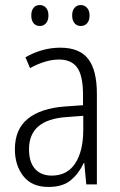

<svg xmlns="http://www.w3.org/2000/svg" viewBox="-20 -731 475 761"><path d="M219 -542Q295 -542 329.5 -497.5Q364 -453 364 -359V0H322L314 -85H312Q293 -44 261 -17Q229 10 172 10Q106 10 72.5 -33Q39 -76 39 -139Q39 -219 90.5 -260.5Q142 -302 238 -309L309 -314V-355Q309 -431 286 -463Q263 -495 214 -495Q161 -495 99 -461L81 -504Q112 -522 147 -532Q182 -542 219 -542ZM244 -267Q95 -257 95 -140Q95 -88 119 -61.5Q143 -35 185 -35Q247 -35 278.5 -84Q310 -133 310 -216V-272ZM104 -670Q104 -689 113 -700Q122 -711 138 -711Q153 -711 162.5 -700Q172 -689 172 -670Q172 -650 162.5 -639Q153 -628 138 -628Q122 -628 113 -639Q104 -650 104 -670ZM266 -670Q266 -689 275.5 -700Q285 -711 300 -711Q315 -711 325 -700Q335 -689 335 -670Q335 -650 325.5 -639Q316 -628 300 -628Q285 -628 275.5 -639Q266 -650 266 -670Z"/></svg>

Font: Noto Sans Gujarati UI Condensed Light
Style: Regular
Weight: 300
Width: 3
Designer: Jelle Bosma - Monotype Design Team, Universal Thirst
Foundry: Monotype Imaging Inc.
Version: Version 2.106; ttfautohint (v1.8.4.7-5d5b)